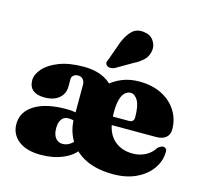

<svg xmlns="http://www.w3.org/2000/svg" viewBox="-109 -877 1077 1013"><g transform="rotate(15 429.0 -371.0)"><path d="M332.5 -200Q321.5 -206.5 311.2 -208.8Q301 -211 288 -211Q266 -211 252.8 -193.8Q239.5 -176.5 239.5 -144.5Q239.5 -109.5 254.2 -91Q269 -72.5 292.5 -72.5Q314 -72.5 331.2 -83.8Q348.5 -95 358.5 -110L394 -70Q371 -33 318 -10Q265 13 197.5 13Q117.5 13 74.2 -21.5Q31 -56 31 -111.5Q31 -178 93 -216.8Q155 -255.5 267.5 -255.5Q295.5 -255.5 316 -251.2Q336.5 -247 349.5 -240ZM833 -296Q833 -267 814 -251.2Q795 -235.5 759.5 -235.5H476V-280.5H599.5Q627.5 -280.5 627.5 -306.5Q627.5 -370.5 610.8 -398.2Q594 -426 572.5 -426Q555.5 -426 541.8 -414.2Q528 -402.5 520 -375.5Q512 -348.5 512 -302Q512 -208 553 -163.5Q594 -119 663.5 -119Q702 -119 733.5 -135.8Q765 -152.5 782.5 -182Q802.5 -197.5 812 -196Q819 -195.5 825 -190.5Q831 -185.5 831 -173.5Q831 -123.5 801.2 -81Q771.5 -38.5 718 -12.8Q664.5 13 592.5 13Q502.5 13 441.2 -17.2Q380 -47.5 348.5 -100.8Q317 -154 317 -222V-401Q317 -420 307 -431.2Q297 -442.5 280 -442.5Q265.5 -442.5 255.5 -434.5Q245.5 -426.5 245.5 -413.5V-373.5Q245.5 -333.5 216.8 -309Q188 -284.5 136.5 -284.5Q95.5 -284.5 73.8 -302.8Q52 -321 52 -356Q52 -387.5 80 -419.8Q108 -452 163 -473.5Q218 -495 298 -495Q351 -495 392.2 -479Q433.5 -463 462.5 -429L427 -425.5Q460.5 -458.5 504 -477Q547.5 -495.5 599 -495.5Q672.5 -495.5 724.8 -468.5Q777 -441.5 805 -396.2Q833 -351 833 -296ZM449 -668.5Q466.5 -711.5 491.5 -735.5Q516.5 -759.5 556 -754Q591.5 -750 609.2 -724.8Q627 -699.5 623 -672Q619 -641.5 599.8 -620.8Q580.5 -600 543 -581L454.5 -529.5Q443.5 -525 431.8 -525.5Q420 -526 413 -532.5Q405 -540.5 406.5 -549.8Q408 -559 413.5 -569Z"/></g></svg>

Font: Fraunces
Style: Regular
Weight: 900
Version: Version 1.000;[b76b70a41]